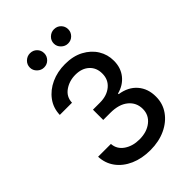

<svg xmlns="http://www.w3.org/2000/svg" viewBox="-269 -1054 1182 1182"><g transform="rotate(-45 322.0 -463.5)"><path d="M323.2 9.9Q249.6 9.9 192.5 -15.3Q135.3 -40.5 102.1 -85.4Q68.9 -130.3 66.4 -189.6H177.9Q181.1 -141.3 222.3 -112.9Q263.5 -84.5 322.4 -84.5Q386.7 -84.5 428.1 -117.4Q469.5 -150.2 469.5 -203.1Q469.5 -258.2 427.7 -292.8Q386 -327.4 310.4 -327.4H248.9V-416.9H310.4Q370.7 -416.9 409.1 -448.9Q447.4 -480.8 447.1 -533.4Q447.4 -583.8 413.9 -614.7Q380.3 -645.6 324.6 -645.6Q271 -645.6 230.3 -617Q189.6 -588.4 187.9 -538.4H81.7Q83.5 -597.7 116.7 -642.4Q149.9 -687.1 204.5 -712.2Q259.2 -737.2 326 -737.2Q396 -737.2 447.1 -709.9Q498.2 -682.5 525.9 -637.6Q553.6 -592.7 553.3 -539.1Q553.6 -478 519.5 -435.4Q485.4 -392.8 428.3 -378.2V-372.5Q500.7 -361.5 540.7 -315Q580.6 -268.5 580.3 -199.6Q580.6 -139.2 547.2 -91.8Q513.8 -44.4 455.6 -17.2Q397.4 9.9 323.2 9.9ZM220.2 -812.9Q195.3 -812.9 176.3 -831.3Q157.3 -849.8 157.3 -874.6Q157.3 -900.9 176.3 -918.9Q195.3 -936.8 220.2 -936.8Q246.8 -936.8 264.7 -918.9Q282.7 -900.9 282.7 -874.6Q282.7 -849.8 264.7 -831.3Q246.8 -812.9 220.2 -812.9ZM429 -812.9Q404.1 -812.9 385.1 -831.3Q366.1 -849.8 366.1 -874.6Q366.1 -900.9 385.1 -918.9Q404.1 -936.8 429 -936.8Q455.6 -936.8 473.5 -918.9Q491.5 -900.9 491.5 -874.6Q491.5 -849.8 473.5 -831.3Q455.6 -812.9 429 -812.9Z"/></g></svg>

Font: Inter Zeller Medium
Style: Regular
Weight: 500
Designer: Rasmus Andersson; Joe Bland
Foundry: zeller
Version: Version 3.015;git-dec3a8cb1